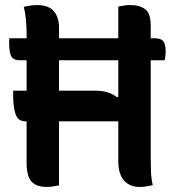

<svg xmlns="http://www.w3.org/2000/svg" viewBox="-20 -729 690 758"><path d="M32 -371H85V-491H58Q35 -491 25.5 -505Q16 -519 16 -564Q16 -568 16.5 -571.5Q17 -575 17 -578H85V-593Q85 -622 82.5 -649.5Q80 -677 74 -702Q88 -705 100 -707Q112 -709 126 -709Q172 -709 192.5 -685Q213 -661 213 -620V-578H447V-703Q458 -705 469.5 -707Q481 -709 494 -709Q532 -709 553.5 -692.5Q575 -676 575 -628V-578H589Q615 -578 624.5 -566.5Q634 -555 634 -526Q634 -518 633 -508.5Q632 -499 630 -491H575V-109Q575 -80 576 -52.5Q577 -25 583 2Q570 5 557.5 7Q545 9 531 9Q492 9 469.5 -16.5Q447 -42 447 -93V-250H213V3Q201 5 189.5 7Q178 9 164 9Q125 9 105 -11.5Q85 -32 85 -89V-250H81Q51 -250 41.5 -278Q32 -306 32 -350ZM356 -371Q410 -371 442 -345L447 -347V-491H213V-371Z"/></svg>

Font: Recursive Sn Csl St SmB
Style: Regular
Weight: 600
Version: Version 1.079;hotconv 1.0.112;makeotfexe 2.5.65598; ttfautoh